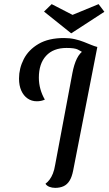

<svg xmlns="http://www.w3.org/2000/svg" viewBox="-20 -887 525 929"><path d="M247 22Q232 22 219 17Q206 12 200 2Q211 -6 220 -18Q229 -30 236 -47.5Q243 -65 247 -90L330 -532Q338 -575 352 -603.5Q366 -632 389.5 -646Q413 -660 451 -660L334 -62Q328 -31 316.5 -12.5Q305 6 287.5 14Q270 22 247 22ZM158 -397Q133 -397 113.5 -410.5Q94 -424 83 -448.5Q72 -473 72 -507Q72 -556 95 -601Q118 -646 166.5 -674.5Q215 -703 290 -703Q318 -703 342 -697.5Q366 -692 386 -684Q406 -676 422 -669.5Q438 -663 450 -660L376 -635L375 -637Q372 -639 357 -647Q342 -655 302 -655Q238 -655 203 -617Q168 -579 168 -511Q168 -483 175.5 -456Q183 -429 197 -405Q188 -401 178.5 -399Q169 -397 158 -397ZM324 -726 193 -831 230 -867 331 -815 457 -867 485 -830 325 -726Z"/></svg>

Font: Sansita Swashed Light
Style: Regular
Weight: 300
Designer: Pablo Cosgaya
Foundry: Omnibus-Type
Version: Version 1.003